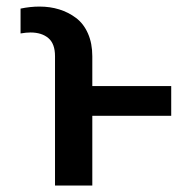

<svg xmlns="http://www.w3.org/2000/svg" viewBox="-20 -573 591 593"><path d="M265.1 0H149.9V-399.4Q149.9 -438 129.4 -455.3Q108.9 -472.7 74.2 -472.7Q61 -472.7 43.5 -469.7V-546.4Q73.2 -552.7 102.1 -552.7Q134.8 -552.7 163.1 -543.9Q191.4 -535.2 214.8 -517.6Q238.3 -500 251.7 -469.5Q265.1 -439 265.1 -399.4V-307.1H508.8V-215.3H265.1Z"/></svg>

Font: Karasuma Gothic
Style: Regular
Weight: 500
Designer: Rasmus Andersson / Ryoko Nishizuka
Foundry: Genbu
Version: Version 1.00